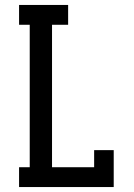

<svg xmlns="http://www.w3.org/2000/svg" viewBox="-20 -755 540 775"><path d="M57 0V-80H100V-655H57V-735H255V-655H190V-80H360V-149H439V0Z"/></svg>

Font: Iosevka Curly Slab Medium
Style: Regular
Weight: 500
Monospace: yes
Designer: Belleve Invis
Foundry: Belleve Invis
Version: Version 22.1.2; ttfautohint (v1.8.4)